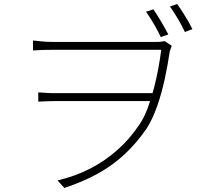

<svg xmlns="http://www.w3.org/2000/svg" viewBox="-20 -872 1040 948"><path d="M737 -826Q754 -802 775 -766.5Q796 -731 811 -702L774 -689Q760 -719 739.5 -754Q719 -789 701 -814ZM855 -852Q872 -828 893.5 -793.5Q915 -759 930 -728L893 -714Q878 -746 857.5 -780.5Q837 -815 819 -840ZM143 -672Q156 -671 182 -668Q208 -665 237 -665Q255 -665 296.5 -665Q338 -665 393 -665Q448 -665 506.5 -665Q565 -665 617.5 -665Q670 -665 707 -665Q744 -665 756 -665Q768 -665 777 -666.5Q786 -668 793 -669L828 -646Q827 -642 824 -635Q821 -628 818 -617Q809 -555 794 -484.5Q779 -414 756.5 -349.5Q734 -285 705 -239Q655 -166 595.5 -110.5Q536 -55 462.5 -14.5Q389 26 298 56L264 19Q352 -2 425 -39.5Q498 -77 559.5 -131.5Q621 -186 669 -258Q691 -290 708.5 -336.5Q726 -383 739.5 -434.5Q753 -486 762 -535.5Q771 -585 776 -626Q761 -626 720.5 -626Q680 -626 625.5 -626Q571 -626 510.5 -626Q450 -626 394.5 -626Q339 -626 297 -626Q255 -626 237 -626Q215 -626 193.5 -625.5Q172 -625 143 -623ZM748 -373Q733 -373 695 -373Q657 -373 605.5 -373Q554 -373 498 -373Q442 -373 391 -373Q340 -373 303 -373Q266 -373 252 -373Q228 -373 208.5 -372Q189 -371 169 -370V-416Q188 -415 208 -413.5Q228 -412 252 -412Q265 -412 303 -412Q341 -412 393 -412Q445 -412 501.5 -412Q558 -412 610 -412Q662 -412 700.5 -412Q739 -412 755 -412Z"/></svg>

Font: Noto Sans KR ExtraLight
Style: Regular
Weight: 250
Designer: Ryoko NISHIZUKA  (kana, bopomofo & ideographs); Paul D. Hunt (Latin, Greek & Cyrillic); Sandoll Communications , Soo-you
Foundry: Adobe
Version: Version 2.004-H2;hotconv 1.0.118;makeotfexe 2.5.65603